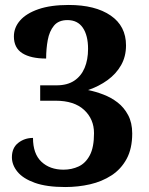

<svg xmlns="http://www.w3.org/2000/svg" viewBox="-20 -744 599 774"><path d="M243 10Q168 10 120.5 -7Q73 -24 50.5 -51.5Q28 -79 28 -110Q28 -148 53.5 -168Q79 -188 113 -188Q113 -124 147 -92Q181 -60 236 -60Q269 -60 297 -73Q325 -86 342 -118Q359 -150 359 -207Q359 -264 319 -301Q279 -338 204 -338H142V-400H208Q251 -400 279 -418.5Q307 -437 321 -470Q335 -503 335 -547Q335 -601 314 -632Q293 -663 252 -663Q216 -663 197.5 -640.5Q179 -618 172.5 -582.5Q166 -547 166 -508Q104 -508 70 -529.5Q36 -551 36 -597Q36 -633 61 -661.5Q86 -690 135 -707Q184 -724 257 -724Q364 -724 426 -681.5Q488 -639 488 -561Q488 -516 468 -481Q448 -446 413.5 -421Q379 -396 335 -381Q365 -375 396.5 -363Q428 -351 454 -331Q480 -311 496.5 -280Q513 -249 513 -206Q513 -145 490.5 -103.5Q468 -62 429.5 -37Q391 -12 343 -1Q295 10 243 10Z"/></svg>

Font: Noto Serif Gujarati
Style: Regular
Weight: 400
Designer: Universal Thirst, Indian Type Foundry and the Monotype Design Team
Foundry: Monotype Imaging Inc.
Version: Version 2.102